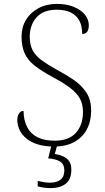

<svg xmlns="http://www.w3.org/2000/svg" viewBox="-20 -744 541 988"><path d="M258 10Q210 10 174.5 -1Q139 -12 115.5 -31.5Q92 -51 80.5 -76Q69 -101 69 -127Q69 -141 73 -151Q77 -161 84 -167Q91 -173 101 -173Q102 -125 119.5 -90.5Q137 -56 172.5 -38Q208 -20 260 -20Q335 -20 371 -61Q407 -102 407 -167Q407 -208 391 -237Q375 -266 340 -292.5Q305 -319 248 -349Q193 -379 158 -406.5Q123 -434 107 -469.5Q91 -505 91 -556Q91 -604 113.5 -641.5Q136 -679 177.5 -701.5Q219 -724 273 -724Q322 -724 359 -709Q396 -694 416.5 -669Q437 -644 437 -614Q437 -592 428.5 -580.5Q420 -569 403 -569Q403 -610 388.5 -637.5Q374 -665 344.5 -679.5Q315 -694 272 -694Q203 -694 168 -654.5Q133 -615 133 -555Q133 -513 148.5 -484.5Q164 -456 194 -434Q224 -412 269 -387Q318 -361 358.5 -333.5Q399 -306 424 -268.5Q449 -231 449 -174Q449 -120 427 -78.5Q405 -37 362.5 -13.5Q320 10 258 10ZM241 224Q226 224 209 222Q192 220 174 215V187Q192 191 206.5 193.5Q221 196 237 196Q271 196 291 181Q311 166 311 132Q311 102 290 88Q269 74 228 71L248 -9H278L262 48Q285 52 304.5 60.5Q324 69 335.5 85Q347 101 347 129Q347 180 317.5 202Q288 224 241 224Z"/></svg>

Font: Noto Serif Bengali ExtraLight
Style: Regular
Weight: 250
Version: Version 2.003